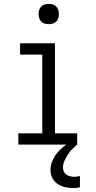

<svg xmlns="http://www.w3.org/2000/svg" viewBox="-20 -742 490 985"><path d="M74 0V-58H197V-462H83V-520H262V-58H376V0ZM355 223Q334 223 313.5 218Q293 213 275.5 201.5Q258 190 248.5 171Q239 152 239 131Q239 103 251.5 77Q264 51 283.5 31Q303 11 326.5 -4.5Q350 -20 376 -32V0Q362 11 349.5 24Q337 37 327.5 52Q318 67 310.5 83.5Q303 100 303 118Q303 128 307.5 138Q312 148 321 154Q330 160 340 162.5Q350 165 361 165Q368 165 375.5 164Q383 163 390 161V219Q382 221 373 222Q364 223 355 223ZM230 -618Q219 -618 209 -621Q199 -624 191.5 -631.5Q184 -639 181 -649Q178 -659 178 -670Q178 -681 181 -691Q184 -701 191.5 -708.5Q199 -716 209 -719Q219 -722 230 -722Q241 -722 251 -719Q261 -716 268.5 -708.5Q276 -701 279 -691Q282 -681 282 -670Q282 -659 279 -649Q276 -639 268.5 -631.5Q261 -624 251 -621Q241 -618 230 -618Z"/></svg>

Font: Iosevka Etoile Light
Style: Regular
Weight: 300
Designer: Belleve Invis
Foundry: Belleve Invis
Version: Version 25.0.1; ttfautohint (v1.8.4)